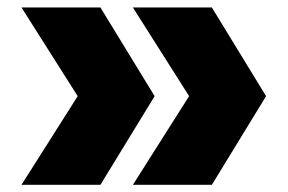

<svg xmlns="http://www.w3.org/2000/svg" viewBox="-20 -570 781 521"><path d="M702 -309.1 554.9 -68.5H340.6L507.9 -332.4V-285.8L340.6 -549.7H554.9ZM399.6 -309.1 252.5 -68.5H38.3L205.6 -332.4V-285.8L38.3 -549.7H252.5Z"/></svg>

Font: Unbounded Variable
Style: Regular
Weight: 400
Designer: Luke Prowse, Jean-Baptiste Morizot, Fátima Lázaro, Florian Runge
Foundry: NaN
Version: Version 1.600;FEAKit 1.0